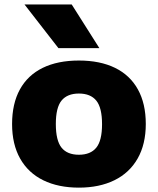

<svg xmlns="http://www.w3.org/2000/svg" viewBox="-20 -828 706 858"><path d="M34 -273.5Q34 -365 69 -428.5Q104 -492 171 -524.8Q238 -557.5 332.5 -557.5Q427 -557.5 494 -524.8Q561 -492 596.2 -428.5Q631.5 -365 631.5 -274Q631.5 -183.5 595 -119.5Q558.5 -55.5 491.2 -22.5Q424 10.5 332.5 10.5Q241 10.5 173.8 -22.2Q106.5 -55 70.2 -119Q34 -183 34 -273.5ZM436 -273Q436 -347 410.2 -378.5Q384.5 -410 332.5 -410Q281 -410 255.2 -378.8Q229.5 -347.5 229.5 -274Q229.5 -200 255 -168.2Q280.5 -136.5 332.5 -136.5Q384.5 -136.5 410.2 -168Q436 -199.5 436 -273ZM241 -613 89.5 -808H300.5L424 -613Z"/></svg>

Font: Encode Sans Semi Expanded ExBd
Style: Regular
Weight: 800
Width: 6
Designer: Multiple Designers
Foundry: Impallari Type
Version: Version 2.000